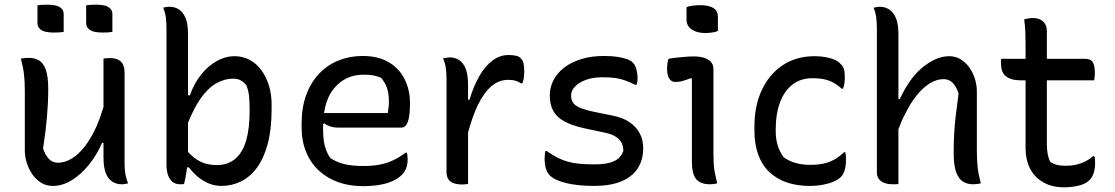

<svg xmlns="http://www.w3.org/2000/svg" viewBox="-20 -783 4760 820"><path d="M102 -536Q128 -536 146.5 -525Q165 -514 175.5 -485.5Q186 -457 186 -403Q186 -371 184.5 -341.5Q183 -312 180.5 -282.5Q178 -253 174 -221Q170 -189 164 -149Q174 -119 189.5 -103.5Q205 -88 228 -88Q257 -88 286 -105.5Q315 -123 342 -157.5Q369 -192 392 -243Q408 -280 422 -326V-533Q427 -534 430.5 -534Q434 -534 438.5 -534.5Q443 -535 447 -535Q470 -535 484.5 -528Q499 -521 505.5 -507Q512 -493 512 -472V-91Q512 -70 513.5 -54.5Q515 -39 518.5 -26Q522 -13 527 0Q523 1 518 2Q513 3 508.5 3.5Q504 4 499 4Q478 4 460 -7Q442 -18 432 -43Q422 -68 422 -111V-173H416Q393 -120 359 -78.5Q325 -37 286 -13Q247 11 205 11Q178 11 156.5 -2Q135 -15 119.5 -36.5Q104 -58 95 -85.5Q86 -113 86 -141V-394Q86 -435 82.5 -465.5Q79 -496 69 -533Q78 -534 85.5 -535Q93 -536 102 -536ZM140 -760Q150 -762 162 -762.5Q174 -763 184 -763Q203 -763 218 -759.5Q233 -756 242.5 -747Q252 -738 252 -722V-647Q242 -645 230 -644.5Q218 -644 207 -644Q190 -644 174.5 -647.5Q159 -651 149.5 -660.5Q140 -670 140 -685ZM348 -760Q358 -762 370 -762.5Q382 -763 392 -763Q411 -763 426 -759.5Q441 -756 450.5 -747Q460 -738 460 -722V-647Q450 -645 438 -644.5Q426 -644 415 -644Q398 -644 382.5 -647.5Q367 -651 357.5 -660.5Q348 -670 348 -685Z M766 3Q764 3 761 3.5Q758 4 755 4H750Q729 4 716 -7Q703 -18 697 -37Q691 -56 691 -81V-658Q691 -689 688 -710Q685 -731 677 -750Q680 -751 684 -752L691 -753Q694 -754 697.5 -754Q701 -754 705 -754Q727 -754 744.5 -742.5Q762 -731 772.5 -706Q783 -681 783 -638V-376H791Q809 -427 839 -464.5Q869 -502 906 -522.5Q943 -543 982 -543Q1016 -543 1045 -528Q1074 -513 1095 -485Q1116 -457 1128 -419.5Q1140 -382 1140 -336V-317Q1140 -231 1123.5 -169Q1107 -107 1077.5 -67Q1048 -27 1009 -8Q970 11 925 11Q895 11 868.5 -1Q842 -13 821.5 -31Q801 -49 787 -68H779Q778 -57 776 -47Q774 -34 771.5 -21Q769 -8 766 3ZM783 -134Q806 -109 830 -96Q862 -78 906 -78Q953 -78 984.5 -104.5Q1016 -131 1031 -182Q1046 -233 1046 -308V-318Q1046 -351 1043.5 -374Q1041 -397 1032 -419Q1023 -431 1009.5 -439Q996 -447 977 -447Q938 -447 902.5 -426.5Q867 -406 835 -360Q809 -322 783 -259Z M1528 -544Q1594 -544 1639 -518Q1684 -492 1707.5 -446Q1731 -400 1731 -342V-338Q1731 -306 1727 -283.5Q1723 -261 1715 -249.5Q1707 -238 1695 -238H1425Q1406 -238 1390.5 -243Q1375 -248 1365 -256L1360 -253Q1360 -245 1360 -236V-225Q1360 -201 1363 -180.5Q1366 -160 1373 -141.5Q1380 -123 1391 -108Q1418 -90 1451 -82Q1484 -74 1532 -74Q1569 -74 1599.5 -79.5Q1630 -85 1658 -98Q1686 -111 1712 -131H1718Q1719 -125 1720 -118.5Q1721 -112 1721 -103Q1721 -80 1714.5 -64Q1708 -48 1696 -36Q1680 -20 1655 -9Q1630 2 1598 7Q1566 12 1529 12Q1473 12 1426 -4.5Q1379 -21 1343.5 -53Q1308 -85 1288 -132.5Q1268 -180 1268 -241V-253Q1268 -324 1288 -378Q1308 -432 1343.5 -469Q1379 -506 1426.5 -525Q1474 -544 1528 -544ZM1364 -300H1636Q1638 -312 1639.5 -324Q1641 -336 1641 -348Q1641 -383 1633 -407Q1625 -431 1607 -451Q1590 -458 1574.5 -461Q1559 -464 1532 -464Q1455 -464 1407 -406Q1374 -367 1364 -300Z M1979 3Q1974 3 1970 3.5Q1966 4 1962.5 4.5Q1959 5 1955 5Q1937 5 1924 1.5Q1911 -2 1903 -8.5Q1895 -15 1891 -25Q1887 -35 1887 -47V-442Q1887 -472 1884 -493Q1881 -514 1872 -534Q1877 -535 1882 -535.5Q1887 -536 1891.5 -537Q1896 -538 1900 -538Q1922 -538 1940 -527Q1958 -516 1968.5 -490.5Q1979 -465 1979 -422V-357H1985Q2003 -417 2028 -459.5Q2053 -502 2084 -525Q2115 -548 2152 -548Q2171 -548 2184 -545Q2197 -542 2204 -534Q2212 -527 2215.5 -514Q2219 -501 2219 -479Q2219 -472 2218.5 -465Q2218 -458 2217.5 -452Q2217 -446 2215 -439.5Q2213 -433 2211 -427H2205Q2195 -434 2182 -438Q2169 -442 2150 -442Q2111 -442 2079 -415Q2047 -388 2020 -333Q1998 -286 1979 -217Z M2522 -81Q2571 -81 2601 -94Q2631 -107 2642 -138Q2642 -159 2634 -174Q2626 -189 2608.5 -200Q2591 -211 2561 -217L2476 -235Q2422 -247 2389.5 -265Q2357 -283 2342.5 -310Q2328 -337 2328 -375Q2328 -410 2344 -441Q2360 -472 2390.5 -495Q2421 -518 2463.5 -531Q2506 -544 2560 -544Q2594 -544 2618.5 -540Q2643 -536 2659 -530Q2675 -524 2682 -516Q2690 -509 2694 -499Q2698 -489 2700.5 -476Q2703 -463 2703 -447Q2703 -441 2702 -434Q2701 -427 2699 -421H2693Q2672 -431 2652.5 -438.5Q2633 -446 2610 -449.5Q2587 -453 2554 -453Q2511 -453 2481 -441.5Q2451 -430 2435 -412.5Q2419 -395 2419 -375Q2419 -359 2426 -346.5Q2433 -334 2454.5 -324Q2476 -314 2519 -305L2593 -290Q2640 -281 2669 -261Q2698 -241 2712.5 -213Q2727 -185 2727 -151Q2727 -99 2703 -63Q2679 -27 2632.5 -8Q2586 11 2518 11Q2483 11 2453 8Q2423 5 2398.5 -1Q2374 -7 2356.5 -15Q2339 -23 2328 -34Q2317 -45 2311.5 -63Q2306 -81 2306 -106Q2306 -117 2307 -124.5Q2308 -132 2309 -138H2315Q2339 -121 2360.5 -110Q2382 -99 2405 -92.5Q2428 -86 2456 -83.5Q2484 -81 2522 -81Z M2935 -95V-160V-447L2930 -449Q2922 -446 2913.5 -443Q2905 -440 2896.5 -437.5Q2888 -435 2880 -434Q2872 -433 2864 -433Q2847 -433 2838 -447.5Q2829 -462 2829 -490Q2829 -501 2830.5 -512Q2832 -523 2835 -532Q2846 -534 2857.5 -535.5Q2869 -537 2880 -538Q2891 -539 2902 -540Q2913 -541 2923 -541.5Q2933 -542 2943 -542Q2967 -542 2986 -536.5Q3005 -531 3016 -519Q3027 -507 3027 -487V-130Q3027 -106 3028 -85.5Q3029 -65 3033 -44.5Q3037 -24 3043 0Q3035 2 3027.5 3Q3020 4 3011 4Q2974 4 2954.5 -16.5Q2935 -37 2935 -95ZM2912 -752Q2918 -755 2925 -756.5Q2932 -758 2939.5 -759Q2947 -760 2955.5 -760.5Q2964 -761 2971 -761Q3005 -761 3025.5 -749.5Q3046 -738 3046 -711V-651Q3040 -648 3033.5 -646.5Q3027 -645 3020.5 -644Q3014 -643 3006.5 -642.5Q2999 -642 2991 -642Q2956 -642 2934 -657.5Q2912 -673 2912 -699Z M3459 -543Q3485 -543 3506.5 -539Q3528 -535 3544 -528Q3560 -521 3570 -510Q3580 -501 3584 -488.5Q3588 -476 3588 -455Q3588 -440 3586.5 -428Q3585 -416 3580 -404H3575Q3547 -429 3519.5 -439Q3492 -449 3450 -449Q3399 -449 3364 -421.5Q3329 -394 3311 -345Q3293 -296 3293 -234V-220Q3293 -190 3301.5 -162Q3310 -134 3327 -111Q3352 -94 3379.5 -86.5Q3407 -79 3440 -79Q3473 -79 3498 -84.5Q3523 -90 3544 -102Q3565 -114 3585 -133H3590Q3592 -126 3592.5 -119Q3593 -112 3593 -102Q3593 -77 3588 -58Q3583 -39 3571 -27Q3560 -16 3540.5 -7.5Q3521 1 3494.5 6Q3468 11 3437 11Q3385 11 3341.5 -3.5Q3298 -18 3266.5 -47.5Q3235 -77 3218.5 -122Q3202 -167 3202 -226V-241Q3202 -332 3234 -399.5Q3266 -467 3323.5 -505Q3381 -543 3459 -543Z M3794 4Q3770 4 3755 -2.5Q3740 -9 3732.5 -20Q3725 -31 3725 -46V-658Q3725 -689 3722 -710Q3719 -731 3711 -750Q3716 -751 3720.5 -752Q3725 -753 3730 -753.5Q3735 -754 3739 -754Q3759 -754 3777 -743Q3795 -732 3806 -706.5Q3817 -681 3817 -638V-360H3823Q3841 -399 3864 -433Q3887 -467 3915 -491Q3943 -515 3973 -529Q4003 -543 4034 -543Q4060 -543 4081.5 -530.5Q4103 -518 4119 -496Q4135 -474 4143.5 -447Q4152 -420 4152 -392V-139Q4152 -98 4155.5 -67.5Q4159 -37 4169 0Q4160 2 4152.5 3Q4145 4 4136 4Q4111 4 4092.5 -7.5Q4074 -19 4063.5 -48Q4053 -77 4053 -130Q4053 -172 4055 -210.5Q4057 -249 4062 -290.5Q4067 -332 4074 -384Q4064 -414 4048.5 -429.5Q4033 -445 4010 -445Q3981 -445 3952 -427.5Q3923 -410 3896 -377Q3869 -344 3846 -297Q3830 -267 3817 -231V3Q3813 3 3809 3.5Q3805 4 3802 4Z M4256 -532H4360V-594Q4360 -620 4359 -646.5Q4358 -673 4354 -700Q4364 -703 4373.5 -704.5Q4383 -706 4392 -706Q4408 -706 4421.5 -700Q4435 -694 4443 -681.5Q4451 -669 4451 -650V-532H4612Q4638 -532 4647 -517.5Q4656 -503 4656 -472Q4656 -467 4655.5 -461Q4655 -455 4654.5 -450Q4654 -445 4653 -440H4451V-168Q4451 -143 4454.5 -125Q4458 -107 4465 -92Q4478 -83 4493.5 -79Q4509 -75 4531 -75Q4555 -75 4575.5 -79.5Q4596 -84 4614 -93Q4632 -102 4648 -116H4654Q4656 -109 4656.5 -102Q4657 -95 4657 -87Q4657 -65 4652 -47.5Q4647 -30 4636 -17Q4629 -9 4618.5 -2.5Q4608 4 4593.5 8Q4579 12 4561.5 14.5Q4544 17 4523 17Q4486 17 4456.5 5.5Q4427 -6 4405 -27.5Q4383 -49 4371.5 -80.5Q4360 -112 4360 -152V-440H4342Q4317 -440 4300.5 -445Q4284 -450 4273.5 -459.5Q4263 -469 4259 -482.5Q4255 -496 4255 -515Q4255 -518 4255 -521Q4255 -524 4255.5 -527Q4256 -530 4256 -532Z"/></svg>

Font: Code D Ace
Style: Regular
Weight: 400
Version: Version 1.085; ttfautohint (v1.8.4.7-5d5b);Nerd Fonts 3.0.2